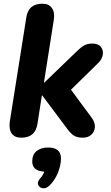

<svg xmlns="http://www.w3.org/2000/svg" viewBox="-20 -734 598 1036"><path d="M95 9Q59 9 43 -14Q27 -37 33 -79L122 -640Q133 -714 209 -714Q244 -714 260.5 -690Q277 -666 270 -625L217 -288H219L391 -454Q414 -477 432.5 -488Q451 -499 478 -499Q509 -499 523.5 -482Q538 -465 535 -441Q532 -417 511 -395L363 -250L476 -97Q494 -71 492 -47Q490 -23 472.5 -7Q455 9 427 9Q394 9 375.5 -4.5Q357 -18 336 -48L208 -219H206L182 -65Q170 9 95 9ZM246 268Q228 285 209.5 281.5Q191 278 185.5 262Q180 246 199 226Q206 218 211 209.5Q216 201 219 192Q154 189 154 137Q154 100 177.5 81Q201 62 240 62Q309 62 309 121Q309 159 291.5 200.5Q274 242 246 268Z"/></svg>

Font: Nunito ExtraBold
Style: Italic
Weight: 800
Italic angle: -9°
Designer: Vernon Adams
Foundry: Vernon Adams
Version: Version 3.601; ttfautohint (v1.8.2.53-6de2)